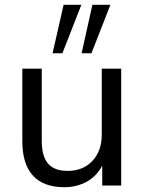

<svg xmlns="http://www.w3.org/2000/svg" viewBox="-20 -773 601 800"><path d="M485 -487V0H406V-83Q383 -39 341.5 -16Q300 7 248 7Q161 7 117 -41.5Q73 -90 73 -185V-487H154V-187Q154 -122 180 -91.5Q206 -61 262 -61Q326 -61 365 -102.5Q404 -144 404 -212V-487ZM240 -551H199L245 -753H319ZM361 -551H320L365 -753H440Z"/></svg>

Font: wassup Sans
Style: Regular
Weight: 400
Version: Version 2.001